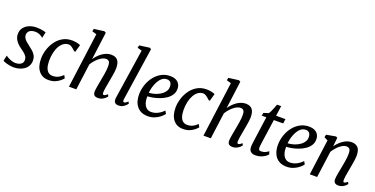

<svg xmlns="http://www.w3.org/2000/svg" viewBox="-25 -1625 4767 2443"><g transform="rotate(20 2358.5 -404.0)"><path d="M370.5 -470H366Q356 -481.5 326.8 -496Q297.5 -510.5 261 -510.5Q233.5 -510.5 211.2 -502.5Q189 -494.5 175.5 -478.5Q162 -462.5 160 -438Q159 -412 171 -391Q183 -370 203.5 -352Q224 -334 247 -317Q272 -298.5 298 -276.5Q324 -254.5 341.5 -225Q359 -195.5 359 -154Q359 -114.5 342.5 -83.8Q326 -53 297.5 -32.2Q269 -11.5 232.2 -0.8Q195.5 10 154.5 10Q130.5 10 99.5 4.2Q68.5 -1.5 42.8 -9.8Q17 -18 7.5 -27L24 -99.5H26.5Q38 -89 60.5 -77.5Q83 -66 108.8 -57.8Q134.5 -49.5 156.5 -49.5Q181 -49.5 204.8 -56.2Q228.5 -63 244.2 -80.2Q260 -97.5 260 -127.5Q260 -154 245.8 -175Q231.5 -196 210 -213.5Q188.5 -231 165.5 -247Q145 -260.5 121 -283Q97 -305.5 79.5 -337Q62 -368.5 62 -409.5Q62 -458 88.5 -493.2Q115 -528.5 160.5 -547.8Q206 -567 261.5 -567Q288 -567 313.8 -564Q339.5 -561 359.2 -556.2Q379 -551.5 387 -547.5Z M626.5 10Q543 10 495 -48.8Q447 -107.5 446.5 -212.5Q446.5 -271 465 -333Q483.5 -395 520.5 -448.2Q557.5 -501.5 612.8 -534.2Q668 -567 741 -567Q768.5 -567 800.5 -561.2Q832.5 -555.5 854.5 -545L826.5 -443.5L808 -448.5Q795.5 -461 780 -474Q764.5 -487 748.5 -495.5Q732.5 -504 718.5 -504Q682 -504 651.8 -483.5Q621.5 -463 599.2 -425.2Q577 -387.5 564.8 -335.8Q552.5 -284 552.5 -221.5Q553.5 -165.5 566 -129.2Q578.5 -93 602.2 -75Q626 -57 660 -57Q690.5 -57 713.8 -65Q737 -73 757 -86.8Q777 -100.5 796.5 -118.5L816.5 -80.5Q804 -64.5 778.2 -43Q752.5 -21.5 714.8 -5.8Q677 10 626.5 10Z M1298.5 10Q1273.5 10 1258.5 2.5Q1243.5 -5 1237 -19.5Q1230.5 -34 1231 -55Q1231.5 -70.5 1234.2 -90.2Q1237 -110 1241 -132.5Q1245 -155 1249.2 -177.8Q1253.5 -200.5 1257 -221Q1260.5 -242 1265.2 -266.2Q1270 -290.5 1273.8 -316.2Q1277.5 -342 1280.2 -366.8Q1283 -391.5 1282.5 -413.5Q1282.5 -445 1276.2 -462.5Q1270 -480 1257.5 -487Q1245 -494 1225.5 -494Q1204.5 -494 1181 -483Q1157.5 -472 1133.5 -452.8Q1109.5 -433.5 1088 -408.2Q1066.5 -383 1049.5 -355L1002 0H902.5L1002 -746L941.5 -764L948 -799L1085.5 -817L1108.5 -804.5L1059.5 -430.5Q1078.5 -458.5 1102.2 -483.2Q1126 -508 1153.2 -526.8Q1180.5 -545.5 1210.2 -556.2Q1240 -567 1271 -567Q1307 -567 1333.2 -553.5Q1359.5 -540 1373.8 -508.2Q1388 -476.5 1388 -422Q1388 -401 1383.8 -370.2Q1379.5 -339.5 1373.5 -306.8Q1367.5 -274 1363 -247Q1359.5 -228 1355.8 -206.8Q1352 -185.5 1348 -163.8Q1344 -142 1341.2 -121.8Q1338.5 -101.5 1337.5 -84.5Q1337 -67.5 1341.5 -59.5Q1346 -51.5 1353.5 -51.5Q1364 -51.5 1374.8 -58.2Q1385.5 -65 1403.5 -79.5L1416 -53.5Q1412 -47 1396.2 -31.8Q1380.5 -16.5 1355.5 -3.2Q1330.5 10 1298.5 10Z M1614 -87.5Q1611.5 -70.5 1615.8 -61.2Q1620 -52 1628.5 -52Q1638 -52 1649.5 -58.2Q1661 -64.5 1679.5 -82L1692.5 -57Q1687.5 -49.5 1672.8 -33.5Q1658 -17.5 1633.5 -3.8Q1609 10 1574.5 10Q1556.5 10 1542 3.8Q1527.5 -2.5 1519.2 -16.2Q1511 -30 1511.5 -52Q1511.5 -56.5 1512 -62.8Q1512.5 -69 1513.5 -75.8Q1514.5 -82.5 1515 -86.5L1615 -747L1554 -764.5L1562.5 -799L1700.5 -817.5L1721 -805Z M2181.5 -96Q2168 -76 2138.2 -51Q2108.5 -26 2066.2 -7.8Q2024 10.5 1972 10.5Q1918 10.5 1879.8 -8.5Q1841.5 -27.5 1818 -59.8Q1794.5 -92 1784.2 -131.8Q1774 -171.5 1774.5 -212.5Q1775 -284.5 1797.8 -348.8Q1820.5 -413 1860 -462.2Q1899.5 -511.5 1952.5 -539.8Q2005.5 -568 2067.5 -568Q2116.5 -568 2148 -552Q2179.5 -536 2195 -508.2Q2210.5 -480.5 2210.5 -446Q2211 -399.5 2187.8 -363.8Q2164.5 -328 2126.5 -302.2Q2088.5 -276.5 2044 -260Q1999.5 -243.5 1956.8 -235.2Q1914 -227 1882.5 -226.5Q1880.5 -195 1885.5 -164.5Q1890.5 -134 1903.8 -109Q1917 -84 1939.5 -69.2Q1962 -54.5 1994.5 -54.5Q2025 -54.5 2054 -64.2Q2083 -74 2109.8 -91.8Q2136.5 -109.5 2159.5 -134ZM2044.5 -515Q2007.5 -515 1979 -492.2Q1950.5 -469.5 1930.5 -433Q1910.5 -396.5 1898.8 -354.8Q1887 -313 1883.5 -275Q1911.5 -276 1942.8 -283.2Q1974 -290.5 2004 -304.2Q2034 -318 2058.2 -337.5Q2082.5 -357 2096.8 -382Q2111 -407 2110.5 -437.5Q2110.5 -476.5 2092.8 -495.8Q2075 -515 2044.5 -515Z M2448 10Q2364.5 10 2316.5 -48.8Q2268.5 -107.5 2268 -212.5Q2268 -271 2286.5 -333Q2305 -395 2342 -448.2Q2379 -501.5 2434.2 -534.2Q2489.5 -567 2562.5 -567Q2590 -567 2622 -561.2Q2654 -555.5 2676 -545L2648 -443.5L2629.5 -448.5Q2617 -461 2601.5 -474Q2586 -487 2570 -495.5Q2554 -504 2540 -504Q2503.5 -504 2473.2 -483.5Q2443 -463 2420.8 -425.2Q2398.5 -387.5 2386.2 -335.8Q2374 -284 2374 -221.5Q2375 -165.5 2387.5 -129.2Q2400 -93 2423.8 -75Q2447.5 -57 2481.5 -57Q2512 -57 2535.2 -65Q2558.5 -73 2578.5 -86.8Q2598.5 -100.5 2618 -118.5L2638 -80.5Q2625.5 -64.5 2599.8 -43Q2574 -21.5 2536.2 -5.8Q2498.5 10 2448 10Z M3120 10Q3095 10 3080 2.5Q3065 -5 3058.5 -19.5Q3052 -34 3052.5 -55Q3053 -70.5 3055.8 -90.2Q3058.5 -110 3062.5 -132.5Q3066.5 -155 3070.8 -177.8Q3075 -200.5 3078.5 -221Q3082 -242 3086.8 -266.2Q3091.5 -290.5 3095.2 -316.2Q3099 -342 3101.8 -366.8Q3104.5 -391.5 3104 -413.5Q3104 -445 3097.8 -462.5Q3091.5 -480 3079 -487Q3066.5 -494 3047 -494Q3026 -494 3002.5 -483Q2979 -472 2955 -452.8Q2931 -433.5 2909.5 -408.2Q2888 -383 2871 -355L2823.5 0H2724L2823.5 -746L2763 -764L2769.5 -799L2907 -817L2930 -804.5L2881 -430.5Q2900 -458.5 2923.8 -483.2Q2947.5 -508 2974.8 -526.8Q3002 -545.5 3031.8 -556.2Q3061.5 -567 3092.5 -567Q3128.5 -567 3154.8 -553.5Q3181 -540 3195.2 -508.2Q3209.5 -476.5 3209.5 -422Q3209.5 -401 3205.2 -370.2Q3201 -339.5 3195 -306.8Q3189 -274 3184.5 -247Q3181 -228 3177.2 -206.8Q3173.5 -185.5 3169.5 -163.8Q3165.5 -142 3162.8 -121.8Q3160 -101.5 3159 -84.5Q3158.5 -67.5 3163 -59.5Q3167.5 -51.5 3175 -51.5Q3185.5 -51.5 3196.2 -58.2Q3207 -65 3225 -79.5L3237.5 -53.5Q3233.5 -47 3217.8 -31.8Q3202 -16.5 3177 -3.2Q3152 10 3120 10Z M3452.5 -175.5Q3450 -158.5 3448.5 -145.5Q3447 -132.5 3446 -121Q3445 -109.5 3445 -96.5Q3445 -80 3453.2 -71.2Q3461.5 -62.5 3477.5 -62.5Q3514 -62.5 3539.2 -75.2Q3564.5 -88 3580 -100.5L3592 -60.5Q3580.5 -46.5 3557.8 -30.2Q3535 -14 3502.2 -2Q3469.5 10 3427.5 10Q3390 10 3365.8 -9.5Q3341.5 -29 3341.5 -74Q3341.5 -79 3341.8 -86Q3342 -93 3343 -102.5Q3344 -112 3345.5 -124.5Q3347 -137 3349 -154L3396 -492.5H3333L3342 -532.5L3406.5 -553Q3417 -564.5 3428.5 -589Q3440 -613.5 3450.8 -641.2Q3461.5 -669 3469 -690.5H3525L3506 -554H3632.5L3624 -492.5H3498Z M4061 -96Q4047.5 -76 4017.8 -51Q3988 -26 3945.8 -7.8Q3903.5 10.5 3851.5 10.5Q3797.5 10.5 3759.2 -8.5Q3721 -27.5 3697.5 -59.8Q3674 -92 3663.8 -131.8Q3653.5 -171.5 3654 -212.5Q3654.5 -284.5 3677.2 -348.8Q3700 -413 3739.5 -462.2Q3779 -511.5 3832 -539.8Q3885 -568 3947 -568Q3996 -568 4027.5 -552Q4059 -536 4074.5 -508.2Q4090 -480.5 4090 -446Q4090.5 -399.5 4067.2 -363.8Q4044 -328 4006 -302.2Q3968 -276.5 3923.5 -260Q3879 -243.5 3836.2 -235.2Q3793.5 -227 3762 -226.5Q3760 -195 3765 -164.5Q3770 -134 3783.2 -109Q3796.5 -84 3819 -69.2Q3841.5 -54.5 3874 -54.5Q3904.5 -54.5 3933.5 -64.2Q3962.5 -74 3989.2 -91.8Q4016 -109.5 4039 -134ZM3924 -515Q3887 -515 3858.5 -492.2Q3830 -469.5 3810 -433Q3790 -396.5 3778.2 -354.8Q3766.5 -313 3763 -275Q3791 -276 3822.2 -283.2Q3853.5 -290.5 3883.5 -304.2Q3913.5 -318 3937.8 -337.5Q3962 -357 3976.2 -382Q3990.5 -407 3990 -437.5Q3990 -476.5 3972.2 -495.8Q3954.5 -515 3924 -515Z M4321 -436.5Q4340 -463.5 4363.5 -487.2Q4387 -511 4413.5 -529Q4440 -547 4468.5 -557Q4497 -567 4527 -567Q4580 -567 4611.8 -535.2Q4643.5 -503.5 4643.5 -422.5Q4643.5 -401.5 4639.2 -370.5Q4635 -339.5 4629.2 -306.8Q4623.5 -274 4618.5 -247Q4614.5 -221.5 4608.8 -192.5Q4603 -163.5 4599 -135.2Q4595 -107 4594 -84.5Q4594 -67.5 4597.5 -59.8Q4601 -52 4607.5 -52Q4617.5 -52 4628.5 -57.8Q4639.5 -63.5 4654.5 -76.5L4667 -51Q4663.5 -44.5 4648 -29.8Q4632.5 -15 4608.2 -2.5Q4584 10 4552.5 10Q4528.5 10 4513.8 2Q4499 -6 4492.5 -20.5Q4486 -35 4487 -55Q4487.5 -70.5 4490 -90.2Q4492.5 -110 4496.8 -132.5Q4501 -155 4505.2 -177.8Q4509.5 -200.5 4513.5 -221Q4517.5 -242 4522 -266.2Q4526.5 -290.5 4530.5 -316.2Q4534.5 -342 4537 -366.8Q4539.5 -391.5 4539.5 -413.5Q4539 -445 4533.2 -462.5Q4527.5 -480 4514.8 -487Q4502 -494 4480.5 -494Q4460.5 -494 4437.8 -483.2Q4415 -472.5 4392.5 -453.8Q4370 -435 4349 -410.5Q4328 -386 4311.5 -358.5L4263 0H4163.5L4228 -482.5L4178 -507L4185.5 -544.5L4312.5 -567L4333.5 -556.5Z"/></g></svg>

Font: Merriweather 20pt
Style: Italic
Weight: 400
Italic angle: -7.8°
Version: Version 2.101